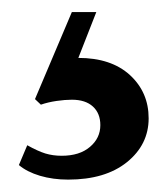

<svg xmlns="http://www.w3.org/2000/svg" viewBox="-20 -36 270 310"><path d="M90 254Q65.5 254 44.5 247.8Q23.5 241.5 10.5 230.5L24 198.5Q41 208 53.2 211.8Q65.5 215.5 79.5 215.5Q108.5 215.5 125.2 201.2Q142 187 142 166Q142 147 130 136Q118 125 96 125Q85 125 71.2 127Q57.5 129 46 133L36.5 124L96 -16.5H135.5L106.5 57.5Q159.5 57.5 189.8 85.2Q220 113 220 155Q220 197.5 185 225.8Q150 254 90 254Z"/></svg>

Font: Libre Caslon Text
Style: Regular
Weight: 400
Designer: Pablo Impallari, Rodrigo Fuenzalida, Katja Schimmel
Foundry: Pablo Impallari, Rodrigo Fuenzalida
Version: Version 2.000